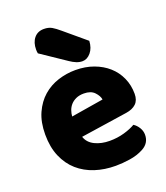

<svg xmlns="http://www.w3.org/2000/svg" viewBox="-140 -844 829 956"><g transform="rotate(-20 275.0 -365.5)"><path d="M309 16Q250 16 199.5 -0.5Q149 -17 111.5 -50Q74 -83 52.5 -133Q31 -183 31 -250Q31 -316 52.5 -363.5Q74 -411 109 -441.5Q144 -472 189 -486.5Q234 -501 281 -501Q334 -501 377.5 -485Q421 -469 452.5 -441Q484 -413 501.5 -374Q519 -335 519 -289Q519 -255 500 -237Q481 -219 447 -214L200 -177Q211 -144 245 -127.5Q279 -111 323 -111Q364 -111 400.5 -121.5Q437 -132 460 -146Q476 -136 487 -118Q498 -100 498 -80Q498 -35 456 -13Q424 4 384 10Q344 16 309 16ZM281 -377Q257 -377 239.5 -369Q222 -361 211 -348.5Q200 -336 194.5 -320.5Q189 -305 188 -289L359 -317Q356 -337 337 -357Q318 -377 281 -377ZM135 -643Q133 -653 133 -663Q133 -701 152 -724Q171 -747 204 -747Q229 -747 246 -737Q263 -727 284 -709L397 -614Q395 -576 375.5 -553Q356 -530 331 -530Q315 -530 299 -536.5Q283 -543 267 -554Z"/></g></svg>

Font: Baloo
Style: Regular
Weight: 400
Designer: Sarang Kulkarni and Ek Type
Foundry: Ek Type
Version: Version 1.100;PS 1.000;hotconv 1.0.88;makeotf.lib2.5.647800;